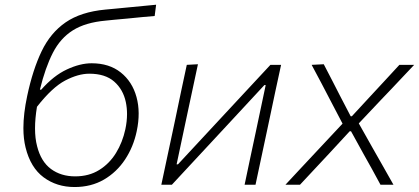

<svg xmlns="http://www.w3.org/2000/svg" viewBox="-20 -762 1729 792"><path d="M287.5 9.5Q214 9.5 160 -30.5Q106 -70.5 85.5 -153.5Q76.5 -189.5 76.5 -234Q76.5 -292.5 92 -365.5Q115 -474 151.5 -550.2Q188 -626.5 250.8 -669.8Q313.5 -713 415 -722.5Q426.5 -723.5 452.5 -726Q478 -728.5 509.5 -731.5Q541 -734.5 572 -737.5Q602.5 -740.5 624 -742.5L618 -696Q596.5 -694 566.5 -691.5Q536.5 -688.5 506 -685.5Q475 -682.5 451 -680.5Q426.5 -678 416.5 -677Q332.5 -669.5 280.8 -637Q229 -604.5 198 -544Q167 -483.5 144.5 -392H150Q201 -450 255.8 -475.5Q310.5 -501 358 -501Q430.5 -501 478 -463.2Q525.5 -425.5 543 -362Q560.5 -298.5 544 -221Q530.5 -156.5 496 -104.2Q461.5 -52 408.8 -21.2Q356 9.5 287.5 9.5ZM348.5 -458Q302.5 -458 248.8 -429.8Q195 -401.5 132.5 -321.5Q124.5 -273 124.5 -232.5Q124.5 -191 133 -159Q149 -95.5 190.2 -65Q231.5 -34.5 290 -34.5Q347 -34.5 389.2 -60.8Q431.5 -87 458.5 -131Q485.5 -175 497 -228.5Q504 -261 504 -291.5Q504 -317 499 -341Q488 -393 451 -425.5Q414 -458 348.5 -458Z M645.5 0Q657.5 -56.5 668.5 -108.2Q679.5 -160 692.5 -220.5L703 -270Q716 -333 727.2 -385.8Q738.5 -438.5 750.5 -494.5L796.5 -497Q784.5 -441.5 773.5 -389.5Q762.5 -337 749 -275L708.5 -84H714L883.5 -266.5Q935.5 -322 989 -380Q1042.5 -437.5 1095.5 -494.5H1139.5L1116 -386Q1105 -333.5 1091.5 -270L1081 -220.5Q1068 -160 1057 -108Q1046 -56 1034 0H989Q1000.5 -55.5 1011.5 -107Q1022.5 -158 1035 -217L1076 -411H1070.5L904.5 -232Q851.5 -175 797.2 -116.5Q743 -58 689 0Z M1157.5 0Q1188 -33 1211 -57.5Q1234 -82 1254.5 -104Q1274.5 -125.5 1298 -150.5L1393 -252L1343 -347.5Q1323 -386 1306.5 -417.5Q1289.5 -449 1265.5 -494.5L1315.5 -497Q1335 -460 1350.5 -429.5Q1366 -399 1382 -368L1426.5 -282.5H1431.5L1510.5 -368Q1541 -401 1568 -430Q1594.5 -458.5 1627.5 -494.5H1688.5Q1658 -462.5 1636.5 -439.5Q1615 -416.5 1595.5 -396Q1576 -375.5 1552.5 -351L1460 -253L1518 -150Q1538.5 -114 1557.5 -80.5Q1576.5 -46.5 1603 0H1549.5Q1530.5 -35 1515 -63.5Q1499 -91.5 1479.5 -127L1428 -220.5H1422.5L1338 -129Q1305.5 -94.5 1278.2 -65Q1251 -35.5 1217.5 0Z"/></svg>

Font: Heraclito ExtraLight
Style: Italic
Weight: 200
Italic angle: -12°
Designer: Kostas Bartsokas (font) & Cristiano Sobral (main changes)
Foundry: Kostas Bartsokas (font) & Cristiano Sobral (main changes)
Version: Version 1.00;July 8, 2020;FontCreator 13.0.0.2655 64-bit